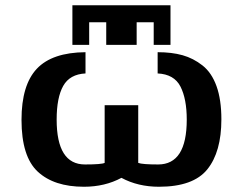

<svg xmlns="http://www.w3.org/2000/svg" viewBox="-20 -692 944 732"><path d="M256 -521V-672H630V-521H566V-607H501V-521H385V-607H320V-521ZM62 -235Q62 -368 120.5 -430Q179 -492 306 -493V-412Q246 -409 221 -364.5Q196 -320 196 -236Q196 -65 304 -65Q367 -65 379 -71V-291H507V-71Q522 -65 583 -65Q692 -65 692 -236Q692 -315 668 -362Q644 -409 581 -412V-493Q635 -493 676 -481.5Q717 -470 752 -442.5Q787 -415 805.5 -363.5Q824 -312 824 -237Q824 -113 770.5 -46.5Q717 20 586 20Q506 20 443 -14Q380 20 300 20Q186 20 124 -37.5Q62 -95 62 -235Z"/></svg>

Font: Coval
Style: ExtraBold
Weight: 800
Foundry: Context Ltd
Version: Version 001.000